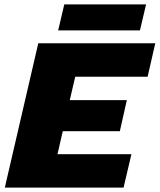

<svg xmlns="http://www.w3.org/2000/svg" viewBox="-20 -858 730 878"><path d="M648 -838 620 -719H246L274 -838ZM2 0 155 -660H690L655 -507H324L299 -400H560L528 -258H267L243 -153H581L545 0Z"/></svg>

Font: Elaine Sans ExtraBold
Style: Italic
Weight: 800
Italic angle: -13°
Designer: Wei Huang
Foundry: Wei Huang
Version: Version 2.001;December 24, 2019;FontCreator 12.0.0.2547 64-b